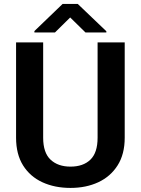

<svg xmlns="http://www.w3.org/2000/svg" viewBox="-20 -921 697 951"><path d="M463.4 -710.9H597.7V-238.8Q597.7 -157.2 562.5 -101.8Q527.3 -46.4 466.8 -18.3Q406.2 9.8 329.1 9.8Q251 9.8 189.9 -18.3Q128.9 -46.4 94.2 -101.8Q59.6 -157.2 59.6 -238.8V-710.9H193.8V-238.8Q193.8 -164.6 230.5 -130.1Q267.1 -95.7 329.1 -95.7Q392.1 -95.7 427.7 -130.1Q463.4 -164.6 463.4 -238.8ZM365.2 -901.4 506.8 -766.1V-760.3H403.3L327.6 -834.5L252.4 -760.3H150.4V-767.1L290 -901.4Z"/></svg>

Font: Vazirmatn RD SemiBold
Style: Regular
Weight: 600
Designer: Saber Rastikerdar
Foundry: Saber Rastikerdar
Version: Version 32.102